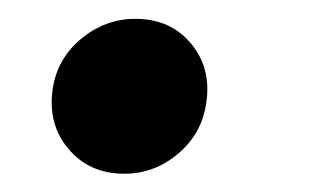

<svg xmlns="http://www.w3.org/2000/svg" viewBox="-20 -178 344 207"><path d="M113.8 9.3Q76.2 9.3 53.5 -17.8Q30.8 -44.9 37.1 -84Q42.5 -115.7 68.1 -136.7Q93.8 -157.7 126 -157.7Q164.1 -157.7 186.3 -130.6Q208.5 -103.5 202.1 -65.4Q197.3 -33.7 171.9 -12.2Q146.5 9.3 113.8 9.3Z"/></svg>

Font: Inter 20pt
Style: Bold Italic
Weight: 700
Italic angle: -9.3988°
Version: Version 4.001;git-66647c0bb